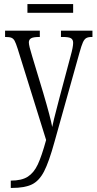

<svg xmlns="http://www.w3.org/2000/svg" viewBox="-20 -687 475 945"><path d="M33 202Q87 202 117 182.5Q147 163 166 122.5Q185 82 207 2L67 -447Q58 -475 52 -486Q46 -497 36.5 -501Q27 -505 7 -505H5V-536H176V-505H173Q144 -505 133 -498.5Q122 -492 122 -478Q122 -462 139 -408L193 -229Q229 -107 237 -62Q241 -82 246 -102Q251 -122 256 -141Q270 -194 272 -203L328 -413Q340 -456 340 -476Q340 -492 329.5 -498.5Q319 -505 290 -505H280V-536H435V-505H431Q414 -505 404.5 -499.5Q395 -494 388 -478.5Q381 -463 371 -427L248 12Q221 110 197 156.5Q173 203 137.5 220.5Q102 238 38 238H33ZM115 -667H340V-624H115Z"/></svg>

Font: Noto Serif CondLight
Style: Regular
Weight: 300
Width: 3
Designer: Monotype Design Team
Foundry: Monotype Imaging Inc.
Version: Version 1.001